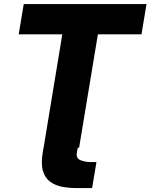

<svg xmlns="http://www.w3.org/2000/svg" viewBox="-20 -748 762 972"><path d="M373.5 0 369.1 24.9Q364.3 53.2 386.5 62.5Q408.7 71.8 436 72.3H468.3L446.3 204.1H367.7Q330.6 204.1 295.9 197.8Q261.2 191.4 235.1 172.9Q209 154.3 197.8 118.7Q186.5 83 196.3 24.4L200.2 0H200.7L295.4 -574.2H74.7L100.1 -727.5H721.7L696.3 -574.2H475.6L380.4 0Z"/></svg>

Font: Inter Display Extra Bold
Style: Italic
Weight: 800
Italic angle: -9.39999°
Designer: Rasmus Andersson
Foundry: rsms
Version: Version 4.000;git-4fc901f